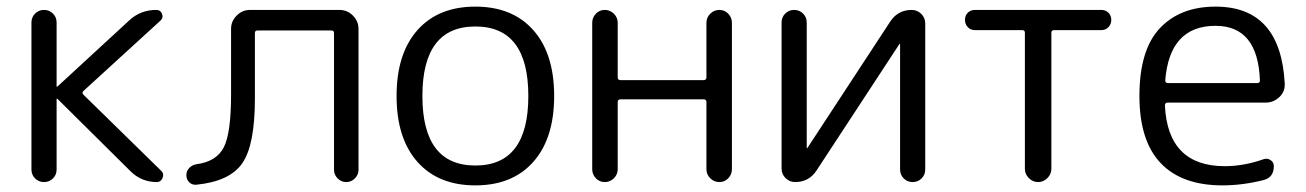

<svg xmlns="http://www.w3.org/2000/svg" viewBox="-20 -550 3946 580"><path d="M75 -38V-482Q75 -498 86 -509Q97 -520 113 -520Q129 -520 140 -509Q151 -498 151 -482V-289Q151 -288 152 -288L154 -289L370 -488Q404 -520 452 -520Q465 -520 469.5 -508Q474 -496 465 -488L233 -276Q226 -270 232 -264L468 -33Q476 -25 471 -12.5Q466 0 454 0Q407 0 374 -33L154 -251Q153 -252 152 -252Q151 -252 151 -251V-38Q151 -22 140 -11Q129 0 113 0Q97 0 86 -11Q75 -22 75 -38Z M573 8Q560 9 551.5 0.5Q543 -8 543 -21Q543 -34 552 -43Q561 -52 574 -54Q634 -62 656 -105Q678 -148 678 -264V-463Q678 -486 695 -503Q712 -520 735 -520H1006Q1029 -520 1046 -503Q1063 -486 1063 -463V-37Q1063 -22 1052 -11Q1041 0 1026 0Q1011 0 1000 -11Q989 -22 989 -37V-450Q989 -458 981 -458H758Q750 -458 750 -450V-252Q750 -112 712 -57Q674 -2 573 8Z M1576 -260Q1576 -470 1416 -470Q1256 -470 1256 -260Q1256 -50 1416 -50Q1576 -50 1576 -260ZM1591 -61Q1528 10 1416 10Q1304 10 1241 -61Q1178 -132 1178 -260Q1178 -388 1241 -459Q1304 -530 1416 -530Q1528 -530 1591 -459Q1654 -388 1654 -260Q1654 -132 1591 -61Z M1769 -39V-481Q1769 -497 1780 -508.5Q1791 -520 1807 -520Q1823 -520 1834.5 -508.5Q1846 -497 1846 -481V-316Q1846 -308 1855 -308H2105Q2114 -308 2114 -316V-481Q2114 -497 2125.5 -508.5Q2137 -520 2153 -520Q2169 -520 2180 -508.5Q2191 -497 2191 -481V-39Q2191 -23 2180 -11.5Q2169 0 2153 0Q2137 0 2125.5 -11.5Q2114 -23 2114 -39V-242Q2114 -250 2105 -250H1855Q1846 -250 1846 -242V-39Q1846 -23 1834.5 -11.5Q1823 0 1807 0Q1791 0 1780 -11.5Q1769 -23 1769 -39Z M2382 0Q2365 0 2353 -12Q2341 -24 2341 -41V-482Q2341 -498 2352 -509Q2363 -520 2379 -520Q2395 -520 2406 -509Q2417 -498 2417 -482V-103L2418 -102L2419 -103L2670 -486Q2693 -520 2734 -520Q2751 -520 2763 -508Q2775 -496 2775 -479V-38Q2775 -22 2764 -11Q2753 0 2737 0Q2721 0 2710 -11Q2699 -22 2699 -38V-417L2698 -418L2697 -417L2446 -34Q2423 0 2382 0Z M2925 -459Q2912 -459 2903.5 -468Q2895 -477 2895 -490Q2895 -503 2903.5 -511.5Q2912 -520 2925 -520H3307Q3320 -520 3328.5 -511.5Q3337 -503 3337 -490Q3337 -477 3328.5 -468Q3320 -459 3307 -459H3164Q3156 -459 3156 -451V-40Q3156 -24 3144 -12Q3132 0 3116 0Q3100 0 3088 -12Q3076 -24 3076 -40V-451Q3076 -459 3068 -459Z M3652 -472Q3513 -472 3500 -307Q3500 -299 3509 -299H3778Q3786 -299 3786 -307Q3780 -472 3652 -472ZM3673 10Q3550 10 3486 -57.5Q3422 -125 3422 -260Q3422 -399 3483.5 -464.5Q3545 -530 3652 -530Q3849 -530 3861 -297Q3862 -273 3844.5 -256.5Q3827 -240 3803 -240H3507Q3499 -240 3499 -231Q3508 -48 3680 -48Q3737 -48 3797 -69Q3808 -73 3818 -66.5Q3828 -60 3828 -48Q3828 -14 3797 -6Q3733 10 3673 10Z"/></svg>

Font: Rounded Mplus 1c
Style: Regular
Weight: 400
Version: Version 1.059.20150529